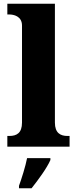

<svg xmlns="http://www.w3.org/2000/svg" viewBox="-20 -780 409 1021"><path d="M19 0H350V-57H339C301 -57 272 -73 272 -128V-760H19V-703H30C51 -703 97 -695 97 -644V-128C97 -73 69 -57 30 -57H19ZM81 208V221H148C183 177 230 113 248 71V61H124C116 103 95 170 81 208Z"/></svg>

Font: Noto Serif Malayalam ExtraBold
Style: Regular
Weight: 800
Designer: Indian type Foundry, Jelle Bosma, Monotype Design Team
Foundry: Monotype Imaging Inc.
Version: Version 2.104